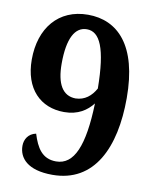

<svg xmlns="http://www.w3.org/2000/svg" viewBox="-83 -787 691 860"><g transform="rotate(10 262.5 -357.0)"><path d="M214 10C405 10 483 -161 483 -386C483 -626 383 -724 248 -724C114 -724 34 -626 34 -483C34 -349 110 -276 217 -276C281 -276 320 -304 347 -338C341 -144 302 -52 220 -52C156 -52 130 -98 111 -159C76 -152 60 -124 60 -95C60 -40 101 10 214 10ZM257 -345C198 -346 169 -396 169 -488C169 -603 200 -659 254 -659C313 -659 346 -590 348 -406C328 -370 299 -346 257 -345Z"/></g></svg>

Font: Noto Serif Ethiopic SemiCondensed
Style: Bold
Weight: 700
Width: 4
Designer: Monotype Design Team
Foundry: Monotype Imaging Inc.
Version: Version 2.102